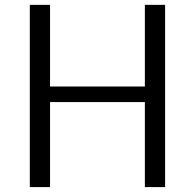

<svg xmlns="http://www.w3.org/2000/svg" viewBox="-20 -763 795 783"><path d="M101.6 0V-743.2H184.1V-410.2H570.8V-743.2H653.3V0H570.8V-346.7H184.1V0Z"/></svg>

Font: HaufeMerriweatherSansLt
Style: Regular
Weight: 300
Designer: Eben Sorkin
Foundry: Eben Sorkin
Version: Version 1.56